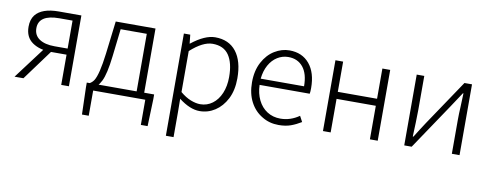

<svg xmlns="http://www.w3.org/2000/svg" viewBox="-65 -868 3628 1426"><g transform="rotate(10 1749.5 -155.0)"><path d="M396 -228H280Q193 -228 137.5 -266.5Q82 -305 82 -384Q82 -438 108 -472Q157 -534 284 -534H454V0H396ZM396 -485H297Q141 -485 141 -383Q141 -330 182.5 -302Q224 -274 297 -274H396ZM237 -257 286 -238 111 0H44Z M637 190H586L580 -14V-50H1088V-14L1081 190H1030V0H637ZM956 -484H759L735 -277Q719 -139 691.5 -85Q664 -31 627 -15L602 -50Q620 -60 633 -79Q663 -126 683 -286L713 -534H1013V-18H956Z M1227 -534H1275L1282 -468H1284Q1384 -547 1462 -547Q1565 -547 1620.5 -476Q1676 -405 1676 -275Q1676 -185 1643 -120Q1610 -56 1557 -21.5Q1504 13 1441 13Q1368 13 1284 -52L1285 46V237H1227ZM1614 -274Q1614 -380 1574.5 -438Q1535 -496 1451 -496Q1378 -496 1285 -412V-103Q1325 -69 1364.5 -53.5Q1404 -38 1437 -38Q1488 -38 1528.5 -68Q1569 -98 1591.5 -151.5Q1614 -205 1614 -274Z M1912 -21Q1854 -55 1821 -117.5Q1788 -180 1788 -266Q1788 -353 1822 -417Q1856 -481 1910 -514Q1964 -547 2022 -547Q2118 -547 2173 -481Q2228 -415 2228 -299Q2228 -271 2225 -256H1847Q1849 -192 1873.5 -142Q1898 -92 1941.5 -64Q1985 -36 2042 -36Q2117 -36 2183 -82L2206 -39Q2167 -15 2128 -1Q2089 13 2037 13Q1967 13 1912 -21ZM2022 -497Q1978 -497 1940 -473.5Q1902 -450 1877.5 -406Q1853 -362 1847 -303H2174Q2174 -397 2133.5 -447Q2093 -497 2022 -497Z M2370 -534H2428V-306H2724V-534H2783V0H2724V-253H2428V0H2370Z M2983 -534H3040V-277Q3040 -252 3038 -182L3034 -76H3039L3076 -135L3113 -192L3343 -534H3400V0H3342V-256Q3342 -301 3345 -353L3349 -457H3345Q3301 -389 3269 -342L3039 0H2983Z"/></g></svg>

Font: Merged Yaku Han JP Light
Style: Regular
Weight: 300
Designer: Ryoko NISHIZUKA 西塚涼子 (kana, bopomofo & ideographs); Paul D. Hunt (Latin, Greek & Cyrillic); Sandoll Communications 산돌커뮤니
Foundry: Adobe
Version: Version 2.004